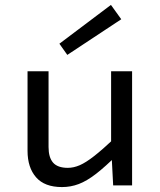

<svg xmlns="http://www.w3.org/2000/svg" viewBox="-20 -756 654 783"><path d="M518.7 0H441.5L434.7 -130.9H433.1V-465.3H518.7ZM446.4 -191.7 460.1 -126.5Q409.3 -76.2 371.6 -47Q333.9 -17.9 301.2 -5.5Q268.5 6.9 232.8 6.9Q161.8 6.9 127.1 -33Q92.3 -72.8 92.3 -141V-465.3H178V-156.3Q178 -114 196.5 -92.7Q215.1 -71.5 256.7 -71.5Q280.3 -71.5 305.3 -82.3Q330.3 -93.2 363.9 -119.5Q397.5 -145.7 446.4 -191.7ZM222.2 -577.7 432.4 -736 474.5 -677.5 254.5 -532.1Z"/></svg>

Font: Intel One Mono Light
Style: Regular
Weight: 300
Monospace: yes
Designer: Fred Shallcrass
Foundry: Frere-Jones Type LLC
Version: Version 1.004